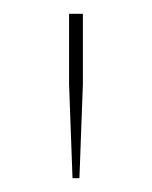

<svg xmlns="http://www.w3.org/2000/svg" viewBox="-20 -720 220 278"><path d="M85 -462H95L100 -598V-700H80V-598Z"/></svg>

Font: Fixel Variable
Style: Regular
Weight: 100
Width: 3
Designer: AlfaBravo + MacPaw
Foundry: Kyrylo Tkachov, Marchela Mozhyna, Serhii Makarenko, Maria Weinstein, Zakhar Kryvoshyya
Version: Version 1.211